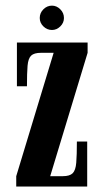

<svg xmlns="http://www.w3.org/2000/svg" viewBox="-20 -678 376 698"><path d="M39 0V-37.5L175 -486H129Q104 -486 93.2 -475.8Q82.5 -465.5 80.2 -439Q78 -412.5 78 -364.5H41.5V-523.5H298.5V-486L162.5 -37.5H208Q233.5 -37.5 244.2 -48.2Q255 -59 257.2 -86.5Q259.5 -114 259.5 -163.5H297V0ZM169 -569Q151 -569 137.8 -582Q124.5 -595 124.5 -612.5Q124.5 -631 137.8 -644.2Q151 -657.5 169 -657.5Q186 -657.5 199.2 -644.2Q212.5 -631 212.5 -612.5Q212.5 -595 199.2 -582Q186 -569 169 -569Z"/></svg>

Font: Imbue 10pt
Style: Bold
Weight: 700
Designer: Tyler Finck
Foundry: Etcetera Type Company
Version: Version 1.102; ttfautohint (v1.8.3)